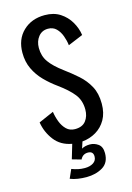

<svg xmlns="http://www.w3.org/2000/svg" viewBox="-134 -773 719 1043"><g transform="rotate(-15 225.0 -251.5)"><path d="M218.5 203Q195 203 171.2 199.5Q147.5 196 127.5 188L149.5 138.5Q168 145.5 185.2 149.2Q202.5 153 223 153Q251.5 153 270.5 140.8Q289.5 128.5 289.5 105.5Q289.5 76 259.5 76Q230 76 217 103.5L166 89L190 8Q127.5 -3 92.8 -48.2Q58 -93.5 49 -150L133.5 -187Q137.5 -158.5 148.2 -130.2Q159 -102 178 -83.5Q197 -65 226 -65Q267.5 -65 287.2 -90.5Q307 -116 307 -154Q307 -205.5 278.5 -241.2Q250 -277 195.5 -316.5Q158.5 -343 126.8 -375.2Q95 -407.5 75.8 -448Q56.5 -488.5 56.5 -539Q56.5 -615 104 -660.5Q151.5 -706 225.5 -706Q276.5 -706 312 -683Q347.5 -660 368.5 -624Q389.5 -588 395 -549L311 -514Q308 -540.5 298.2 -567.2Q288.5 -594 270.5 -612Q252.5 -630 224 -630Q190 -630 169.8 -604.5Q149.5 -579 149.5 -541.5Q149.5 -496 173.5 -462.2Q197.5 -428.5 248 -391Q287.5 -362 322.5 -331Q357.5 -300 379.5 -259.5Q401.5 -219 401.5 -161.5Q401.5 -109 380.5 -72.2Q359.5 -35.5 324.5 -14.8Q289.5 6 247 10L235 47Q253.5 36 281 36Q306 36 327.5 51.2Q349 66.5 349 102.5Q349 156.5 310.2 179.8Q271.5 203 218.5 203Z"/></g></svg>

Font: Trispace Condensed
Style: Regular
Weight: 400
Width: 3
Designer: Tyler Finck
Foundry: Etcetera Type Company
Version: Version 1.210; ttfautohint (v1.8.3)